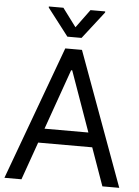

<svg xmlns="http://www.w3.org/2000/svg" viewBox="-62 -993 752 1041"><g transform="rotate(5 314.5 -473.0)"><path d="M94.7 0H2L269.5 -727.5H360.4L627 0H535.2L317.4 -612.3H311.5ZM128.9 -284.2H501V-206.1H128.9ZM240.2 -946.3 314.5 -846.7 387.7 -946.3H467.8V-940.4L352.5 -792H275.4L161.1 -940.4V-946.3Z"/></g></svg>

Font: Inter Tight
Style: Regular
Weight: 400
Designer: Rasmus Andersson
Foundry: rsms
Version: Version 3.002